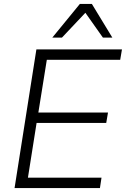

<svg xmlns="http://www.w3.org/2000/svg" viewBox="-20 -956 640 976"><path d="M54 0 165 -705H600L591 -652H218L175 -384H529L520 -331H166L122 -53H496L488 0ZM246 -765 386 -936H447L551 -765H503L414 -891L295 -765Z"/></svg>

Font: Nunito Sans 12pt ExtraLight 12pt Light
Style: Italic
Weight: 300
Italic angle: -9°
Version: Version 3.101;gftools[0.9.27]